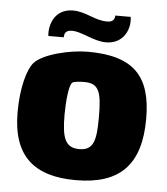

<svg xmlns="http://www.w3.org/2000/svg" viewBox="-48 -663 626 719"><g transform="rotate(5 265.0 -303.0)"><path d="M415 -614H357C357 -592 340 -589 328 -589C281 -589 247 -619 198 -619C128 -619 109 -556 114 -516H172C172 -530 176 -543 201 -543C239 -543 283 -511 331 -511C394 -511 422 -565 415 -614ZM263 13C429 13 506 -66 506 -239C506 -397 441 -470 267 -470C200 -470 99 -446 67 -410C45 -385 24 -316 24 -222C24 -57 106 13 263 13ZM266 -104C213 -104 200 -140 200 -228C200 -276 206 -339 218 -349C223 -355 252 -356 264 -356C320 -356 329 -321 329 -229C329 -142 320 -104 266 -104Z"/></g></svg>

Font: FilmFarsi Display
Style: Regular
Weight: 400
Designer: Borna Izadpanah
Foundry: Borna Izadpanah
Version: Version 1.000;PS 001.000;hotconv 1.0.88;makeotf.lib2.5.64775